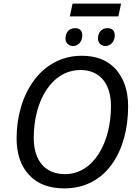

<svg xmlns="http://www.w3.org/2000/svg" viewBox="-20 -1034 761 1064"><path d="M337 10C569 10 690 -197 690 -444C690 -531 667 -599 622 -650C577 -700 514 -725 433 -725C208 -725 72 -513 72 -267C72 -182 95 -114 141 -65C186 -15 252 10 337 10ZM340 -69C232 -69 167 -142 167 -269C167 -477 267 -646 427 -646C531 -646 595 -573 595 -446C595 -244 499 -69 340 -69ZM636 -943 651 -1014H382L367 -943ZM386 -779C411 -779 436 -801 436 -838C436 -862 424 -878 396 -878C361 -878 343 -852 343 -821C343 -794 361 -779 386 -779ZM565 -779C590 -779 616 -801 616 -838C616 -862 603 -878 576 -878C541 -878 523 -852 523 -821C523 -794 541 -779 565 -779Z"/></svg>

Font: BC Sans
Style: Italic
Weight: 400
Italic angle: -12°
Designer: Monotype Design Team
Designer: Province of B.C.
Foundry: Monotype Imaging Inc.
Version: Version 2.000;GOOG;noto-source:20170915:90ef993387c0